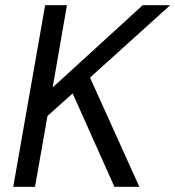

<svg xmlns="http://www.w3.org/2000/svg" viewBox="-20 -720 676 740"><path d="M31 0 154 -700H238L183 -383L530 -700H636L327 -421L517 0H421L260 -360L163 -273L115 0Z"/></svg>

Font: DM Sans 17pt
Style: Italic
Weight: 400
Italic angle: -10°
Version: Version 4.004;gftools[0.9.30]